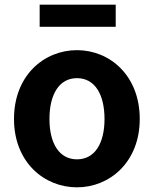

<svg xmlns="http://www.w3.org/2000/svg" viewBox="-20 -789 666 823"><path d="M310 14C450 14 579 -94 579 -279C579 -466 450 -574 310 -574C169 -574 40 -466 40 -279C40 -94 169 14 310 14ZM310 -106C234 -106 192 -174 192 -279C192 -385 234 -454 310 -454C386 -454 428 -385 428 -279C428 -174 386 -106 310 -106ZM150 -674H476V-769H150Z"/></svg>

Font: Noto Sans T Chinese Bold
Style: Bold
Weight: 700
Designer: Ryoko NISHIZUKA (kana & ideographs); Paul D. Hunt (Latin, Greek & Cyrillic); Wenlong ZHANG (bopomofo); Sandoll Communica
Foundry: Adobe Systems Incorporated
Version: Version 1.000;PS 1;hotconv 1.0.78;makeotf.lib2.5.61930